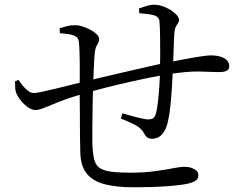

<svg xmlns="http://www.w3.org/2000/svg" viewBox="-20 -783 1040 815"><path d="M548 12Q476 12 426 -0.5Q376 -13 349.5 -44.5Q323 -76 321 -132Q320 -162 319.5 -207Q319 -252 319 -304Q319 -356 318 -407Q319 -467 318.5 -517.5Q318 -568 316 -592Q315 -614 309.5 -621Q304 -628 292 -633Q281 -637 265 -639Q249 -641 234 -642L233 -663Q248 -668 264 -672Q280 -676 300 -676Q314 -676 331 -670.5Q348 -665 364 -656.5Q380 -648 390.5 -637.5Q401 -627 401 -617Q401 -608 397 -601.5Q393 -595 388.5 -585.5Q384 -576 382 -556Q380 -535 378.5 -499Q377 -463 375 -421Q374 -375 373 -326.5Q372 -278 372 -236.5Q372 -195 372 -170Q374 -130 380 -106Q386 -82 402.5 -70.5Q419 -59 450 -54.5Q481 -50 532 -50Q593 -50 639 -56.5Q685 -63 715.5 -69Q746 -75 762 -75Q779 -75 792.5 -70.5Q806 -66 814 -58.5Q822 -51 822 -39Q822 -25 812.5 -17.5Q803 -10 780 -4Q751 3 688.5 7.5Q626 12 548 12ZM130 -316Q110 -316 85.5 -338Q61 -360 49 -388Q45 -397 44.5 -410.5Q44 -424 44 -438L59 -444Q71 -424 89 -406Q107 -388 124 -388Q134 -388 161.5 -394Q189 -400 224 -408.5Q259 -417 292.5 -425.5Q326 -434 348 -439Q368 -444 407 -453.5Q446 -463 495 -474Q544 -485 593 -496.5Q642 -508 682 -516Q729 -525 768 -532.5Q807 -540 835 -544Q863 -548 876 -548Q896 -548 914 -543Q932 -538 942.5 -528Q953 -518 953 -502Q953 -488 942 -482.5Q931 -477 910 -477Q891 -477 870.5 -478Q850 -479 825 -479.5Q800 -480 765 -477Q721 -473 663 -462.5Q605 -452 545 -438.5Q485 -425 433 -412Q381 -399 348 -389Q276 -369 233.5 -352Q191 -335 168 -325.5Q145 -316 130 -316ZM625 -194Q615 -194 607.5 -198Q600 -202 592 -216Q581 -239 552 -253.5Q523 -268 493 -280L500 -302Q533 -292 565 -284Q597 -276 610 -276Q621 -276 629 -280.5Q637 -285 642 -301Q647 -319 650.5 -351Q654 -383 656.5 -419Q659 -455 659 -484Q660 -514 660 -554Q660 -594 659.5 -631Q659 -668 657 -691Q656 -712 631 -719Q620 -722 605 -723.5Q590 -725 571 -727L570 -747Q587 -753 603 -758Q619 -763 633 -763Q657 -763 682 -752Q707 -741 723.5 -726Q740 -711 740 -698Q740 -690 735 -683.5Q730 -677 725.5 -667.5Q721 -658 720 -640Q718 -611 717 -572.5Q716 -534 714 -489Q712 -452 709.5 -410Q707 -368 703 -330.5Q699 -293 693 -268Q686 -234 669 -214Q652 -194 625 -194Z"/></svg>

Font: Noto Serif HK ExtraLight
Style: Regular
Weight: 400
Version: Version 2.002-H1;hotconv 1.1.0;makeotfexe 2.6.0